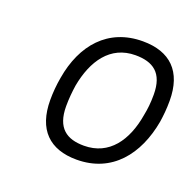

<svg xmlns="http://www.w3.org/2000/svg" viewBox="-77 -778 537 529"><g transform="rotate(20 191.5 -513.5)"><path d="M197 -329C301 -329 360 -405 378 -506C381 -526 383 -545 383 -569C383 -655 338 -698 258 -698C156 -698 96 -627 79 -526C75 -504 73 -481 73 -459C73 -372 118 -329 197 -329ZM203 -372C153 -372 120 -393 120 -458C120 -479 122 -500 125 -520C139 -596 178 -655 252 -655C303 -655 336 -634 336 -570C336 -546 334 -528 330 -508C317 -430 277 -372 203 -372Z"/></g></svg>

Font: Archivo ExtraLight
Style: Italic
Weight: 200
Italic angle: -10°
Designer: Hector Gatti
Foundry: Omnibus-Type
Version: Version 2.001